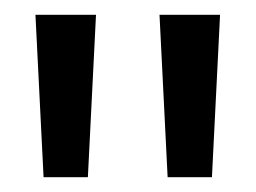

<svg xmlns="http://www.w3.org/2000/svg" viewBox="-20 -701 346 260"><path d="M39 -461 28 -681H110L99 -461ZM207 -461 196 -681H278L267 -461Z"/></svg>

Font: Karla Neue
Style: Regular
Weight: 400
Designer: Jonathan Pinhorn
Foundry: PYRS Fontlab Ltd. / Made with FontLab
Version: Version 1.000;PS 001.001;hotconv 1.0.56